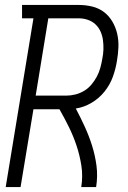

<svg xmlns="http://www.w3.org/2000/svg" viewBox="-20 -755 515 775"><path d="M3 0 115 -681H69V-735H298Q326 -735 352.5 -728.5Q379 -722 399.5 -706.5Q420 -691 433.5 -668Q447 -645 453 -619Q459 -593 458 -565Q457 -537 452 -509Q447 -477 435.5 -445Q424 -413 402 -385.5Q380 -358 349.5 -340Q319 -322 286 -317Q305 -281 322 -244Q339 -207 351.5 -167.5Q364 -128 369.5 -86Q375 -44 368 0H308Q315 -44 308.5 -86Q302 -128 289 -167Q276 -206 258 -242.5Q240 -279 220 -314H115L63 0ZM124 -369H247Q265 -369 283.5 -373.5Q302 -378 319 -388Q336 -398 349 -413.5Q362 -429 371 -446Q380 -463 385 -481.5Q390 -500 393 -518Q397 -537 397.5 -556Q398 -575 395.5 -593.5Q393 -612 385.5 -628.5Q378 -645 365 -657Q352 -669 334.5 -675Q317 -681 298 -681H175Z"/></svg>

Font: Iosevka QP Light
Style: Italic
Weight: 300
Italic angle: -9°
Designer: Belleve Invis
Foundry: Belleve Invis
Version: Version 20.0.0; ttfautohint (v1.8.4)